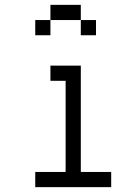

<svg xmlns="http://www.w3.org/2000/svg" viewBox="-20 -770 540 790"><path d="M312.5 -687.5H187.5V-750H312.5ZM125 -62.5H250V-437.5H187.5V-500H312.5V-62.5H437.5V0H125ZM125 -687.5H187.5V-625H125ZM312.5 -687.5H375V-625H312.5Z"/></svg>

Font: 寒蝉点阵体 16px
Style: Regular
Weight: 400
Designer: Designed by Warren2060
Foundry: ChillType
Version: Version 1.000